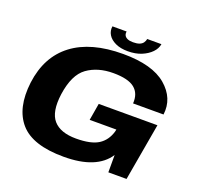

<svg xmlns="http://www.w3.org/2000/svg" viewBox="-138 -966 1172 1125"><g transform="rotate(20 448.0 -404.0)"><path d="M369.5 4Q574 4 647 -108V0H760.5L823 -357.5H457L439 -251.5H605.5L602.5 -238Q585.5 -179.5 539.5 -150.2Q493.5 -121 400.5 -121Q303 -121 259.2 -171.2Q215.5 -221.5 231 -335.5Q249 -462.5 314.2 -509.5Q379.5 -556.5 476.5 -556.5Q569.5 -556.5 609.5 -524Q649.5 -491.5 645 -429H835Q848.5 -533.5 762 -607.5Q675.5 -681.5 492.5 -681.5Q292 -681.5 176.5 -594Q61 -506.5 39.5 -338.5Q19.5 -174 97.2 -85Q175 4 369.5 4ZM510.5 -705.5Q558.5 -705.5 595 -720.5Q631.5 -735.5 654.8 -759.5Q678 -783.5 682.5 -812H594Q591.5 -798.5 583.8 -787.8Q576 -777 560.8 -771.2Q545.5 -765.5 521.5 -765.5Q500 -765.5 486.8 -771.5Q473.5 -777.5 468.2 -787.8Q463 -798 465.5 -812H377Q372.5 -783.5 387 -759.5Q401.5 -735.5 433.2 -720.5Q465 -705.5 510.5 -705.5Z"/></g></svg>

Font: Anybody Expanded
Style: Bold Italic
Weight: 700
Width: 7
Italic angle: -10°
Version: Version 1.113;gftools[0.9.25]